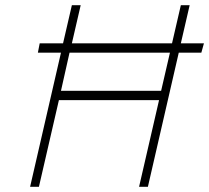

<svg xmlns="http://www.w3.org/2000/svg" viewBox="-20 -720 806 740"><path d="M126 -517 133 -553H223L257 -700H291L257 -553H643L677 -700H711L677 -553H766L756 -517H669L550 0H516L593 -334H207L130 0H96L215 -517ZM215 -370H601L635 -517H248Z"/></svg>

Font: TitilliumWebThinItalic
Style: Thin Italic
Weight: 200
Italic angle: -13°
Version: Version 1.001;PS 57.000;hotconv 1.0.70;makeotf.lib2.5.55311